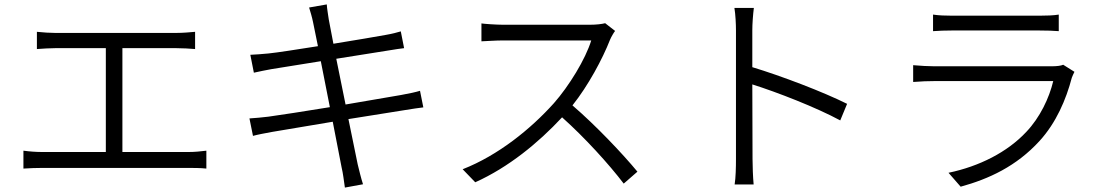

<svg xmlns="http://www.w3.org/2000/svg" viewBox="-20 -807 5010 869"><path d="M86 -125V-44C116 -46 145 -47 172 -47H833C852 -47 888 -47 914 -44V-125C889 -122 863 -119 833 -119H534V-589H779C807 -589 839 -587 863 -585V-663C840 -661 809 -658 779 -658H229C209 -658 173 -660 147 -663V-585C171 -587 210 -589 229 -589H459V-119H172C145 -119 115 -121 86 -125Z M1109 -271 1125 -192C1147 -198 1174 -203 1212 -210L1486 -256L1526 -50C1533 -21 1536 9 1541 42L1623 27C1614 -1 1606 -34 1599 -63L1557 -268L1808 -308C1846 -314 1876 -319 1896 -321L1881 -396C1861 -390 1834 -384 1795 -377L1544 -334L1502 -541L1741 -579C1767 -583 1795 -588 1809 -589L1794 -665C1778 -660 1755 -654 1726 -649C1682 -641 1588 -625 1489 -609L1468 -719C1465 -741 1460 -768 1459 -787L1379 -773C1385 -753 1392 -731 1397 -706L1419 -598C1324 -583 1235 -569 1195 -565C1163 -562 1137 -560 1113 -559L1129 -478C1157 -484 1180 -489 1208 -494L1432 -530L1473 -322C1357 -303 1246 -286 1195 -279C1169 -276 1132 -272 1109 -271Z M2764 -667 2719 -702C2704 -698 2679 -695 2649 -695C2612 -695 2294 -695 2257 -695C2226 -695 2170 -699 2159 -701V-620C2168 -620 2222 -624 2257 -624C2290 -624 2621 -624 2656 -624C2630 -539 2555 -417 2487 -340C2382 -223 2235 -104 2074 -41L2131 18C2282 -50 2416 -160 2524 -276C2627 -184 2736 -64 2803 24L2865 -30C2799 -110 2677 -239 2571 -330C2642 -419 2707 -540 2741 -627C2746 -639 2758 -660 2764 -667Z M3311 -87C3311 -50 3310 -3 3305 28H3391C3388 -4 3386 -55 3386 -87L3385 -425C3496 -390 3674 -321 3783 -262L3814 -337C3706 -391 3517 -463 3385 -503V-670C3385 -698 3388 -741 3392 -771H3304C3309 -741 3311 -697 3311 -670C3311 -586 3311 -139 3311 -87Z M4203 -741V-666C4229 -668 4260 -669 4289 -669C4344 -669 4627 -669 4683 -669C4717 -669 4749 -668 4772 -666V-741C4749 -737 4716 -736 4685 -736C4626 -736 4342 -736 4289 -736C4258 -736 4229 -737 4203 -741ZM4843 -482 4792 -514C4782 -509 4761 -507 4740 -507C4692 -507 4254 -507 4208 -507C4181 -507 4148 -509 4113 -512V-436C4148 -439 4184 -440 4208 -440C4263 -440 4698 -440 4747 -440C4729 -364 4687 -275 4625 -210C4539 -118 4412 -54 4273 -25L4328 38C4455 3 4580 -54 4685 -169C4760 -251 4805 -356 4831 -455C4833 -462 4839 -473 4843 -482Z"/></svg>

Font: ChiuKong Gothic MN Normal
Style: Regular
Weight: 350
Designer: Ryoko NISHIZUKA 西塚涼子 (kana, bopomofo & ideographs); Paul D. Hunt (Latin, Greek & Cyrillic); Sandoll Communications 산돌커뮤니
Foundry: Adobe
Version: Version 1.300